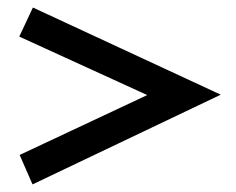

<svg xmlns="http://www.w3.org/2000/svg" viewBox="-20 -563 626 510"><path d="M67.4 -543 566.4 -311.5 66.4 -73.2 32.2 -151.4 371.1 -310.5 31.2 -465.8Z"/></svg>

Font: Thabit-Bold
Style: Bold
Weight: 700
Designer: Regenerated by Nadim Shaikli
Foundry: MAK Alagha
Version: 0.01